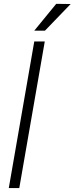

<svg xmlns="http://www.w3.org/2000/svg" viewBox="-20 -962 381 982"><path d="M209 -750 78.6 0H24.9L155.3 -750ZM155.3 -805.2 267.6 -942.4 341.3 -941.4 210 -805.2Z"/></svg>

Font: Roboto Condensed Light
Style: Italic
Weight: 300
Italic angle: -12°
Designer: Christian Robertson
Foundry: Google
Version: Version 3.0; 2020